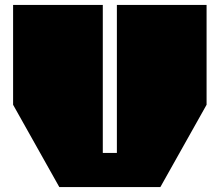

<svg xmlns="http://www.w3.org/2000/svg" viewBox="-20 -757 889 777"><path d="M220 0 33 -333V-737H396V-138H453V-737H816V-333L629 0Z"/></svg>

Font: Tomorrow Black
Style: Regular
Weight: 900
Designer: Tony de Marco, Monica Rizzolli
Foundry: Just in Type
Version: Version 2.002